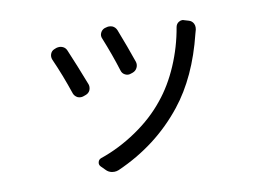

<svg xmlns="http://www.w3.org/2000/svg" viewBox="-70 -671 1141 842"><g transform="rotate(-10 500.0 -250.0)"><path d="M423.8 -519.5Q418 -532.2 423.8 -544.9Q429.7 -557.6 442.4 -562.5L450.2 -564.5Q456.1 -566.4 461.9 -566.4Q469.7 -566.4 477.5 -563.5Q490.2 -557.6 496.1 -543.9Q527.3 -463.9 551.8 -392.6Q555.7 -378.9 549.3 -366.2Q543 -353.5 529.3 -348.6L520.5 -345.7Q507.8 -340.8 495.1 -347.2Q482.4 -353.5 478.5 -367.2Q455.1 -442.4 423.8 -519.5ZM753.9 -512.7Q756.8 -526.4 767.6 -533.2Q775.4 -538.1 783.2 -538.1Q787.1 -538.1 792 -536.1L811.5 -530.3Q825.2 -526.4 832 -513.7Q835.9 -505.9 835.9 -497.1Q835.9 -492.2 835 -487.3Q831.1 -474.6 830.1 -469.7Q784.2 -283.2 688.5 -163.1Q572.3 -16.6 394.5 61.5Q384.8 65.4 375 65.4Q369.1 65.4 364.3 64.5Q348.6 61.5 337.9 49.8L320.3 32.2Q311.5 23.4 314.5 11.7Q317.4 0 329.1 -3.9Q412.1 -32.2 489.7 -85Q567.4 -137.7 621.1 -205.1Q669.9 -264.6 704.6 -345.2Q739.3 -425.8 753.9 -512.7ZM192.4 -465.8Q189.5 -472.7 189.5 -479.5Q189.5 -485.4 191.4 -491.2Q196.3 -504.9 209 -509.8L218.8 -513.7Q225.6 -515.6 232.4 -515.6Q239.3 -515.6 246.1 -512.7Q258.8 -507.8 264.6 -494.1Q294.9 -422.9 330.1 -332Q332 -326.2 332 -320.3Q332 -313.5 329.1 -305.7Q323.2 -293 309.6 -288.1L298.8 -284.2Q293 -282.2 287.1 -282.2Q279.3 -282.2 272.5 -285.2Q259.8 -292 254.9 -304.7Q225.6 -391.6 192.4 -465.8Z"/></g></svg>

Font: Gen Jyuu GothicL Regular
Style: Regular
Weight: 400
Designer: [Source Han Sans]
Ryoko NISHIZUKA  (kana & ideographs); Paul D. Hunt (Latin, Greek & Cyrillic); Wenlong ZHANG  (bopomofo
Version: Version 1.002.20150607